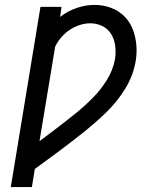

<svg xmlns="http://www.w3.org/2000/svg" viewBox="-20 -763 616 783"><path d="M24 0H110L122 -74Q172 -110 221.5 -147Q271 -184 320 -223Q369 -262 413.5 -305Q458 -348 490.5 -401Q523 -454 533 -512Q539 -546 536 -580Q533 -614 521 -644.5Q509 -675 486 -697.5Q463 -720 431.5 -731.5Q400 -743 366 -743Q329 -743 292.5 -730.5Q256 -718 225 -694L231 -735H145ZM141 -187 205 -573Q218 -600 240.5 -622Q263 -644 291.5 -656Q320 -668 348 -668Q375 -668 398 -656.5Q421 -645 434 -623Q447 -601 450 -574.5Q453 -548 449 -522Q441 -478 416.5 -438Q392 -398 359 -364.5Q326 -331 289.5 -301.5Q253 -272 215.5 -243.5Q178 -215 141 -187Z"/></svg>

Font: Iosevka Sparkle
Style: Italic
Weight: 400
Italic angle: -9°
Designer: Belleve Invis
Foundry: Belleve Invis
Version: Version 4.5.0; ttfautohint (v1.8.3)